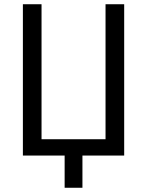

<svg xmlns="http://www.w3.org/2000/svg" viewBox="-20 -734 694 906"><path d="M285 152V0H88V-714H176V-77H478V-714H566V0H369V152Z"/></svg>

Font: Noto Sans SemiCondensed
Style: Regular
Weight: 400
Width: 4
Designer: Monotype Design Team
Foundry: Monotype Imaging Inc.
Version: Version 2.013; ttfautohint (v1.8.4.7-5d5b)